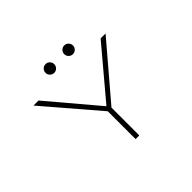

<svg xmlns="http://www.w3.org/2000/svg" viewBox="-176 -1127 1401 1401"><g transform="rotate(-45 525.0 -426.0)"><path d="M461 -774.8Q448 -761.5 429 -761.5Q410 -761.5 397 -774.8Q384 -788 384 -806.5Q384 -825 397 -838.2Q410 -851.5 429 -851.5Q448 -851.5 461 -838.2Q474 -825 474 -806.5Q474 -788 461 -774.8ZM654 -774.8Q641 -761.5 622 -761.5Q603 -761.5 590 -774.8Q577 -788 577 -806.5Q577 -825 590 -838.2Q603 -851.5 622 -851.5Q641 -851.5 654 -838.2Q667 -825 667 -806.5Q667 -788 654 -774.8ZM507 0V-287L153 -700H205L526 -320L846 -700H897L545 -287V0Z"/></g></svg>

Font: League Mono Extended Thin
Style: Regular
Weight: 100
Width: 9
Designer: Tyler Finck
Foundry: The League of Moveable Type / Tyler Finck
Version: Version 2.210